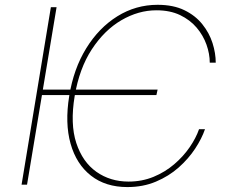

<svg xmlns="http://www.w3.org/2000/svg" viewBox="-20 -757 929 787"><path d="M626 -389.6 621.1 -367.2H135.7L141.6 -389.6ZM864.3 -500H839.8Q839.8 -536.1 826.4 -574Q813 -611.8 786.1 -643.6Q759.3 -675.3 718.3 -695.1Q677.2 -714.8 621.1 -714.8Q547.4 -714.8 477.5 -674.1Q407.7 -633.3 356.4 -554.9Q305.2 -476.6 286.1 -363.3Q267.1 -249 292.7 -170.9Q318.4 -92.8 375.2 -52.7Q432.1 -12.7 506.8 -12.7Q562 -12.7 609.4 -32.2Q656.7 -51.8 693.8 -83.5Q731 -115.2 757.1 -153.1Q783.2 -190.9 795.9 -227.5H820.3Q807.1 -189 779.8 -147.5Q752.4 -106 712.2 -70.3Q671.9 -34.7 619.1 -12.5Q566.4 9.8 502 9.8Q412.6 9.8 352.8 -37.1Q293 -84 269.3 -168Q245.6 -252 263.7 -363.3Q281.7 -475.1 333.5 -559.1Q385.3 -643.1 460.9 -690.2Q536.6 -737.3 626 -737.3Q690.4 -737.3 735.6 -715.3Q780.8 -693.4 809.3 -657.7Q837.9 -622.1 851.1 -580.6Q864.3 -539.1 864.3 -500ZM211.9 -727.5 90.8 0H68.4L188.5 -727.5Z"/></svg>

Font: Inter Thin
Style: Italic
Weight: 250
Italic angle: -9.3988°
Designer: Rasmus Andersson
Foundry: rsms
Version: Version 4.001;git-66647c0bb